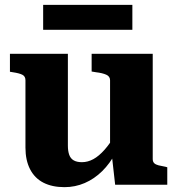

<svg xmlns="http://www.w3.org/2000/svg" viewBox="-20 -762 734 792"><path d="M260 -540V-161Q260 -139 265.5 -123.5Q271 -108 284 -100.5Q297 -93 318 -93Q342 -93 365 -105.5Q388 -118 411.5 -144.5Q435 -171 459 -212L457 -132Q434 -88 401.5 -56Q369 -24 329.5 -7Q290 10 246 10Q195 10 159 -8.5Q123 -27 104 -64Q85 -101 85 -153V-431Q85 -447 72.5 -453.5Q60 -460 33 -464L21 -466V-540ZM610 -540V-106Q610 -95 616 -89Q622 -83 634 -80Q646 -77 663 -74L670 -72V0H455L441 -124L434 -130V-431Q434 -447 418 -454Q402 -461 376 -464L358 -467V-540ZM158 -742H526V-639H158Z"/></svg>

Font: Roboto Serif
Style: Bold
Weight: 700
Designer: Greg Gazdowicz
Foundry: Commercial Type
Version: Version 1.008